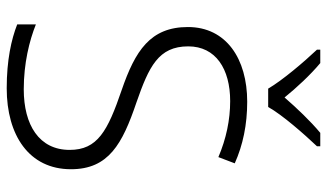

<svg xmlns="http://www.w3.org/2000/svg" viewBox="-226 -762 997 586"><g transform="rotate(90 273.0 -468.5)"><path d="M250 -788H306C330 -831 389 -898 426 -937V-947H385C349 -917 309 -875 277 -838C247 -875 208 -917 172 -947H131V-937C168 -898 225 -831 250 -788ZM496 -186C496 -301 419 -343 292 -386C183 -424 121 -453 121 -544C121 -628 190 -672 288 -672C345 -672 403 -660 459 -636L478 -686C422 -711 360 -724 290 -724C159 -724 62 -660 62 -543C62 -428 135 -382 254 -341C380 -298 437 -267 437 -182C437 -89 361 -42 252 -42C173 -42 104 -59 54 -79V-22C100 -4 163 10 249 10C392 10 496 -58 496 -186Z"/></g></svg>

Font: Noto Sans Bengali Light
Style: Regular
Weight: 300
Designer: Jelle Bosma - Monotype Design Team
Foundry: Monotype Imaging Inc.
Version: Version 2.003